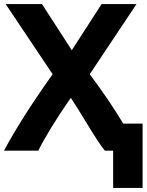

<svg xmlns="http://www.w3.org/2000/svg" viewBox="-31 -730 727 952"><path d="M530 202V17H489Q464 -12 403 -112.5Q342 -213 320 -245Q207 -81 159 17H-11Q74 -143 230 -362L-3 -710H177L325 -481L473 -710H646L414 -362Q514 -228 580 -117H676V202Z"/></svg>

Font: Repo
Style: Bold
Weight: 700
Designer: Stefan Peev
Foundry: Context Ltd
Version: Version 001.000